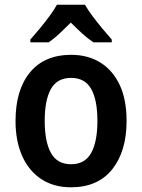

<svg xmlns="http://www.w3.org/2000/svg" viewBox="-20 -786 604 816"><path d="M518 -272Q518 -143 457 -66.5Q396 10 281 10Q209 10 156 -24.5Q103 -59 74.5 -122.5Q46 -186 46 -272Q46 -404 107.5 -478.5Q169 -553 283 -553Q353 -553 406 -520.5Q459 -488 488.5 -425.5Q518 -363 518 -272ZM170 -272Q170 -184 196.5 -136Q223 -88 282 -88Q341 -88 367.5 -136Q394 -184 394 -272Q394 -361 367.5 -408Q341 -455 282 -455Q223 -455 196.5 -408Q170 -361 170 -272ZM341 -766Q354 -743 374 -716.5Q394 -690 415.5 -664Q437 -638 455 -618V-606H377Q353 -622 329.5 -643.5Q306 -665 281 -690Q256 -665 233 -643.5Q210 -622 187 -606H109V-618Q127 -638 148.5 -664Q170 -690 190 -717Q210 -744 222 -766Z"/></svg>

Font: Noto Sans Georgian SemiCondensed SemiBold
Style: Regular
Weight: 600
Width: 4
Designer: Monotype Design Team, Akaki Razmadze
Foundry: Google LLC
Version: Version 2.005; ttfautohint (v1.8.4.7-5d5b)